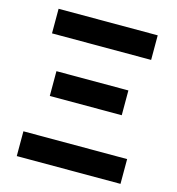

<svg xmlns="http://www.w3.org/2000/svg" viewBox="-109 -834 855 928"><g transform="rotate(15 318.0 -370.0)"><path d="M59 -124H578V0H59ZM138 -446H498V-322H138ZM70 -740H566V-617H70Z"/></g></svg>

Font: SpoqaHanSans-Bold
Style: Regular
Weight: 700
Designer: [Spoqa Han Sans] Dong-huui Kim \uAE40 \uB3D9 \uD718   [Noto Sans] Ryoko NISHIZUKA \u897F \u585A \u6DBC \u5B50  (kana & i
Foundry: Spoqa (http://www.spoqa-han-sans.com)
Version: Version 2.000